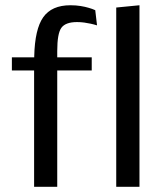

<svg xmlns="http://www.w3.org/2000/svg" viewBox="-20 -722 636 742"><path d="M111.8 0V-449.7H25.9V-500.5H112.3V-504.9Q114.7 -609.4 147 -655.3Q179.7 -701.7 252 -701.7Q273.9 -701.7 291.7 -698.7Q309.6 -695.8 322.3 -691.9Q329.6 -689.9 336.2 -687.5Q342.8 -685.1 348.1 -682.6L355 -624Q349.1 -626 343 -627.4Q336.9 -628.9 330.6 -630.4Q319.3 -632.8 305.7 -634.8Q292 -636.7 277.8 -636.7Q233.4 -636.7 217.3 -614.7Q201.2 -592.8 201.2 -524.9V-500.5H334.5V-449.7H201.2V0ZM429.2 0V-692.9L519 -701.7V0Z"/></svg>

Font: Mako
Style: Regular
Weight: 400
Designer: vernon adams
Foundry: vernon adams
Version: Version 1.100; ttfautohint (v1.8.4.7-5d5b);gftools[0.9.33]